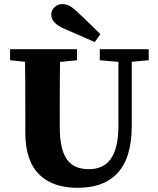

<svg xmlns="http://www.w3.org/2000/svg" viewBox="-20 -897 771 936"><path d="M358.6 18.6C523.9 18.6 622.3 -70.9 622.3 -283.1V-657H557.2V-283.1C557.2 -132.3 503.5 -72.3 413.7 -72.3C319 -72.3 271.3 -127 271.3 -280.3V-357.1C271.3 -457.8 271.3 -558.9 274.3 -657H100.4C103.4 -556.9 103.4 -455.8 103.4 -357.1V-248.4C103.4 -54.5 210.7 18.6 358.6 18.6ZM29.2 -603.3 177.9 -588.3H206.6L355.4 -603.3V-657H29.2V-603.3ZM466.4 -603.3 572.8 -594.1H602.2L705 -603.3V-657H466.4V-603.3ZM469.4 -730.9C432.2 -767.7 394 -803.8 358.4 -837.7C326.8 -867.8 307.6 -877.1 284.1 -877.1C252.6 -877.1 229.8 -851.8 229.8 -826.1C229.8 -807.3 239.2 -781 287.7 -759.5C340 -736.1 391.4 -713.8 442 -691.8L469.4 -730.9Z"/></svg>

Font: Source Serif Variable
Style: Regular
Weight: 389
Designer: Frank Grießhammer
Foundry: Adobe Systems Incorporated
Version: Version 3.001;hotconv 1.0.111;makeotfexe 2.5.65597